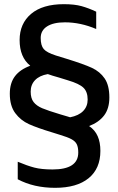

<svg xmlns="http://www.w3.org/2000/svg" viewBox="-20 -736 564 920"><path d="M65 123V39Q110 58 144.5 67Q179 76 232 76Q355 76 355 -5Q355 -30 348 -44.5Q341 -59 322.5 -69Q304 -79 267 -90L232 -101Q159 -123 119 -141Q79 -159 53 -194Q27 -229 27 -287Q27 -338 51.5 -370.5Q76 -403 125 -421Q74 -462 74 -544Q74 -623 129 -669.5Q184 -716 286 -716Q337 -716 371 -706.5Q405 -697 441 -680V-597Q366 -629 291 -629Q236 -629 205.5 -609.5Q175 -590 175 -554Q175 -518 189.5 -501Q204 -484 248 -470L300 -454Q381 -429 420 -411Q459 -393 481.5 -360Q504 -327 504 -269Q504 -216 479 -183Q454 -150 407 -132Q435 -113 448 -83.5Q461 -54 461 -13Q461 72 404.5 118Q348 164 244 164Q142 164 65 123ZM264 -364Q228 -374 209 -381Q169 -374 148 -352Q127 -330 127 -297Q127 -265 141 -247Q155 -229 182 -217.5Q209 -206 269 -188L303 -178Q306 -177 309.5 -176Q313 -175 316 -174Q357 -182 378.5 -204Q400 -226 400 -259Q400 -296 380 -315.5Q360 -335 306 -351Q292 -356 264 -364Z"/></svg>

Font: Gmarket Sans TTF Medium
Style: Regular
Weight: 500
Designer: Creative Director : Sungho Lee; Art Director : Kiwoong Choi; Project Manager : Sori Yang, Jongwook Yoon; Font Designer :
Foundry: Sandoll Inc.
Version: Version 1.000;hotconv 1.0.109;makeotfexe 2.5.65596